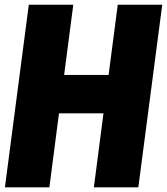

<svg xmlns="http://www.w3.org/2000/svg" viewBox="-20 -800 713 820"><path d="M482.9 -779.8H672.9L570.8 0H380.9L421.9 -315.9H231.9L190.9 0H1L103 -779.8H293L253.9 -480H443.8Z"/></svg>

Font: Cooper Hewitt
Style: Heavy Italic
Weight: 714
Designer: Village Type and Design LLC
Foundry: Cooper Hewitt Smithsonian Design Museum
Version: 1.000